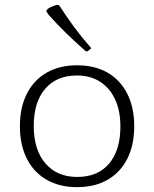

<svg xmlns="http://www.w3.org/2000/svg" viewBox="-20 -764 636 791"><path d="M297 7Q225 7 172 -23.5Q119 -54 90.5 -110.5Q62 -167 62 -244Q62 -321 90.5 -377.5Q119 -434 172 -464.5Q225 -495 297 -495Q371 -495 423.5 -464.5Q476 -434 504.5 -377.5Q533 -321 533 -244Q533 -166 504.5 -110Q476 -54 423.5 -23.5Q371 7 297 7ZM298 -35Q383 -35 429.5 -90Q476 -145 476 -243Q476 -308 454 -355Q432 -402 392 -427.5Q352 -453 297 -453Q213 -453 166 -398Q119 -343 119 -245Q119 -147 167 -91Q215 -35 298 -35ZM342 -554Q335 -550 331 -555Q290 -591 253 -627Q216 -663 182 -701Q175 -710 172.5 -714.5Q170 -719 172 -722Q174 -725 179 -729Q187 -734 196.5 -738Q206 -742 215 -744Q222 -745 226 -739Q254 -695 285.5 -652.5Q317 -610 353 -569Q358 -564 351 -561Z"/></svg>

Font: Hahmlet ExtraLight
Style: Regular
Weight: 250
Designer: Minjoo Ham & Mark Frömberg
Foundry: hypertype
Version: Version 1.002